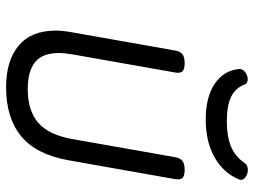

<svg xmlns="http://www.w3.org/2000/svg" viewBox="-123 -712 846 640"><g transform="rotate(90 300.0 -392.0)"><path d="M545.4 -584.5Q525.9 -584.5 516.4 -577.1Q506.8 -569.8 503.9 -552.7L443.8 -211.4Q429.7 -131.3 389.2 -96.4Q348.6 -61.5 276.9 -61.5Q216.8 -61.5 186.8 -86.2Q156.7 -110.8 156.7 -165.5Q156.7 -183.1 161.6 -212.4L221.7 -552.7Q224.6 -569.8 217.8 -577.1Q210.9 -584.5 190.9 -584.5H189.9Q170.4 -584.5 160.9 -577.1Q151.4 -569.8 148.4 -552.7L87.4 -207.5Q82 -177.7 82 -154.3Q82 -73.2 132.1 -31.2Q182.1 10.7 271 10.7Q373 10.7 434.1 -39.6Q495.1 -89.8 514.2 -197.3L577.1 -552.7Q580.1 -569.8 573.2 -577.1Q566.4 -584.5 546.4 -584.5ZM523.9 -785.2Q502 -752.9 468.5 -739Q435.1 -725.1 383.8 -725.1Q333 -725.1 303.5 -739Q273.9 -752.9 261.2 -785.2Q258.3 -792.5 249.3 -794.2Q240.2 -795.9 231 -792Q221.7 -788.6 215.6 -781.5Q209.5 -774.4 210 -765.6Q215.3 -714.4 259.5 -684.6Q303.7 -654.8 378.4 -654.8Q452.6 -654.8 504.6 -684.3Q556.6 -713.9 578.1 -765.6Q581.5 -773.9 576.7 -781Q571.8 -788.1 562 -792Q552.2 -796.4 540.8 -794.7Q529.3 -793 523.9 -785.2Z"/></g></svg>

Font: Courier Prime Code
Style: Italic
Weight: 400
Italic angle: -10°
Designer: Alan Dague-Greene
Foundry: Quote-Unquote Apps
Version: Version 3.18